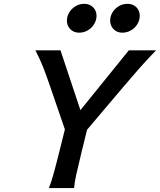

<svg xmlns="http://www.w3.org/2000/svg" viewBox="-20 -958 815 978"><path d="M288.1 -701.7 389.6 -397 636.2 -701.7H774.9Q724.6 -649.4 691.7 -612.1Q658.7 -574.7 611.8 -519.5L605.5 -512.2L423.3 -296.9L401.9 -209L398.9 -198.2Q377.9 -111.8 368.4 -68.4Q358.9 -24.9 357.4 0H229Q240.2 -26.4 253.9 -76.2Q267.6 -126 288.1 -209L310.5 -298.8L237.3 -512.2Q215.8 -574.7 200.4 -614.3Q185.1 -653.8 160.2 -701.7ZM603 -791.5Q576.2 -791.5 558.6 -809.3Q541 -827.1 541 -853Q541 -874.5 552.7 -894.3Q564.5 -914.1 584.7 -926.3Q605 -938.5 629.9 -938.5Q657.2 -938.5 674.6 -921.1Q691.9 -903.8 691.9 -877.9Q691.9 -855.5 679.9 -835.4Q668 -815.4 647.5 -803.5Q627 -791.5 603 -791.5ZM382.8 -791.5Q356 -791.5 338.4 -809.1Q320.8 -826.7 320.8 -853Q320.8 -874.5 332.5 -894.3Q344.2 -914.1 364.5 -926.3Q384.8 -938.5 409.7 -938.5Q436.5 -938.5 454.1 -921.1Q471.7 -903.8 471.7 -877.9Q471.7 -855.5 459.7 -835.4Q447.8 -815.4 427.2 -803.5Q406.7 -791.5 382.8 -791.5Z"/></svg>

Font: Lesson One Medium
Style: Italic
Weight: 500
Italic angle: -14°
Designer: But Ko, Victor Gaultney, Annie Olsen, Julie Remington, Don Collingsworth, Eric Hays, Becca Hirsbrunner
Version: Version 1.100